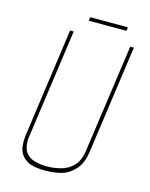

<svg xmlns="http://www.w3.org/2000/svg" viewBox="-105 -736 639 817"><g transform="rotate(15 214.5 -328.0)"><path d="M173 12Q144 12 121 7Q98 2 83 -11Q69 -21 61 -38.5Q53 -56 53 -82Q53 -90 53.5 -97.5Q54 -105 55 -113L122 -591H138L70 -106Q70 -103 69 -101Q69 -95 69 -91Q69 -56 84 -38Q99 -20 123.5 -13.5Q148 -7 175 -7Q206 -7 237 -15Q268 -23 291 -46.5Q314 -70 320 -116L387 -591H403L336 -113Q331 -79 319 -57Q307 -35 289 -21Q268 -2 238 5Q208 12 173 12ZM188 -652 190 -668H356L354 -652Z"/></g></svg>

Font: Alumni Sans Pinstripe
Style: Italic
Weight: 400
Italic angle: -8°
Designer: Robert E. Leuschke
Foundry: Robert E. Leuschke
Version: Version 1.010; ttfautohint (v1.8.4.7-5d5b)